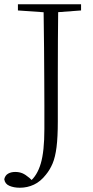

<svg xmlns="http://www.w3.org/2000/svg" viewBox="-26 -743 438 900"><path d="M67 137Q39 137 18 128Q-3 119 -6 97Q-2 79 12 71Q26 63 45 63Q64 63 78.5 69Q93 75 112 91L132 110V115H113V109Q148 81 165 24Q182 -33 182 -138Q182 -195 182 -249.5Q182 -304 181.5 -368.5Q181 -433 180.5 -519Q180 -605 178 -723H247Q246 -641 245.5 -557.5Q245 -474 245 -388V-174Q245 -100 239 -53Q233 -6 220.5 23.5Q208 53 189 76Q164 108 133 122.5Q102 137 67 137ZM58 -694V-723H354V-694L220 -684H201Z"/></svg>

Font: Noto Serif KR
Style: Regular
Weight: 200
Designer: Ryoko NISHIZUKA 西塚涼子 (kana & ideographs); Frank Grießhammer (Latin, Greek & Cyrillic); Wenlong ZHANG 张文龙 (bopomofo); San
Foundry: Adobe
Version: Version 2.001;hotconv 1.1.0;makeotfexe 2.6.0